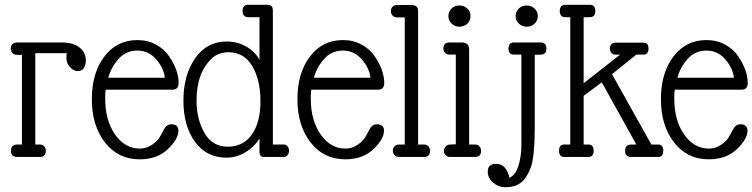

<svg xmlns="http://www.w3.org/2000/svg" viewBox="-20 -658 3155 805"><path d="M128 -435V-52H147Q159 -52 165.5 -44.5Q172 -37 172 -26Q172 0 147 0H52Q26 0 26 -26Q26 -52 52 -52H72V-428H52Q39 -428 32 -436Q25 -444 25 -454.5Q25 -465 32 -472.5Q39 -480 52 -480H237Q288 -480 314 -458.5Q340 -437 340 -404Q340 -387 332 -373.5Q324 -360 306 -360Q288 -360 273.5 -376.5Q259 -393 258.5 -411.5Q258 -430 260 -435Z M434 -332H671Q667 -372 635 -409Q603 -446 555.5 -446Q508 -446 477 -411Q446 -376 434 -332ZM566 10Q475 10 420 -61Q365 -132 365 -242Q365 -352 417.5 -421Q470 -490 556 -490Q600 -490 635 -470.5Q670 -451 689 -422Q729 -363 729 -310Q729 -282 703 -282H423Q421 -269 421 -245Q421 -153 462.5 -94Q504 -35 566 -35Q593 -35 615 -49.5Q637 -64 646 -77.5Q655 -91 666.5 -114Q678 -137 698 -137Q728 -137 728 -110Q728 -75 683.5 -32.5Q639 10 566 10Z M1124 -52H1171Q1180 -52 1186 -44Q1192 -36 1192 -26Q1192 -16 1186 -8Q1180 0 1171 0H1087Q1068 0 1068 -20V-77Q1046 -42 1009 -19.5Q972 3 929 3Q846 3 797.5 -63.5Q749 -130 749 -236.5Q749 -343 798 -413.5Q847 -484 930 -484Q975 -484 1012 -463Q1049 -442 1068 -407V-586H1021Q997 -586 997 -612Q997 -638 1021 -638H1098Q1112 -638 1118 -632.5Q1124 -627 1124 -612ZM938 -439Q890 -439 859 -404Q804 -345 804 -236Q804 -159 837 -101Q870 -43 935 -43Q1000 -43 1036 -94Q1072 -145 1072 -234Q1072 -323 1037.5 -381Q1003 -439 938 -439Z M1296 -332H1533Q1529 -372 1497 -409Q1465 -446 1417.5 -446Q1370 -446 1339 -411Q1308 -376 1296 -332ZM1428 10Q1337 10 1282 -61Q1227 -132 1227 -242Q1227 -352 1279.5 -421Q1332 -490 1418 -490Q1462 -490 1497 -470.5Q1532 -451 1551 -422Q1591 -363 1591 -310Q1591 -282 1565 -282H1285Q1283 -269 1283 -245Q1283 -153 1324.5 -94Q1366 -35 1428 -35Q1455 -35 1477 -49.5Q1499 -64 1508 -77.5Q1517 -91 1528.5 -114Q1540 -137 1560 -137Q1590 -137 1590 -110Q1590 -75 1545.5 -32.5Q1501 10 1428 10Z M1677 -585H1645Q1633 -585 1626 -592.5Q1619 -600 1619 -611.5Q1619 -623 1626 -630Q1633 -637 1645 -637H1702Q1719 -637 1726 -631Q1733 -625 1733 -609V-52H1758Q1770 -52 1776.5 -44Q1783 -36 1783 -26Q1783 0 1758 0H1652Q1641 0 1634 -7.5Q1627 -15 1627 -25.5Q1627 -36 1634 -44Q1641 -52 1652 -52H1677Z M1891 -429H1865Q1853 -429 1846 -436.5Q1839 -444 1839 -454Q1839 -480 1865 -480H1915Q1946 -480 1947 -453V-52H1972Q1984 -52 1990.5 -44Q1997 -36 1997 -26Q1997 0 1972 0H1866Q1856 0 1848.5 -7.5Q1841 -15 1841 -25Q1841 -35 1848.5 -43.5Q1856 -52 1866 -52L1891 -53ZM1906 -635Q1926 -635 1939.5 -622Q1953 -609 1953 -590.5Q1953 -572 1939.5 -559Q1926 -546 1906.5 -546Q1887 -546 1873.5 -559Q1860 -572 1860 -590.5Q1860 -609 1873 -622Q1886 -635 1906 -635Z M2166 -429H2135Q2112 -429 2112 -454.5Q2112 -480 2135 -480H2247Q2271 -480 2271 -454.5Q2271 -429 2247 -429L2222 -428V-125Q2222 0 2205 45Q2184 101 2149 117Q2128 127 2099 127Q2070 127 2047.5 107.5Q2025 88 2025 62Q2025 29 2059 29Q2085 29 2099 48Q2113 67 2115 87Q2141 78 2153.5 37.5Q2166 -3 2166 -48ZM2188 -635Q2208 -635 2221.5 -622Q2235 -609 2235 -590.5Q2235 -572 2221.5 -559Q2208 -546 2188.5 -546Q2169 -546 2155.5 -559Q2142 -572 2142 -590.5Q2142 -609 2155 -622Q2168 -635 2188 -635Z M2371 -586H2350Q2327 -586 2327 -612Q2327 -638 2350 -638H2453Q2476 -638 2476 -612Q2476 -586 2453 -586H2427V-309L2580 -429H2559Q2550 -429 2543.5 -436.5Q2537 -444 2537 -454.5Q2537 -465 2543 -472Q2549 -479 2559 -479H2678Q2699 -479 2699 -454Q2699 -429 2678 -429H2648L2546 -347L2711 -52H2740Q2761 -52 2761 -26Q2761 0 2740 0H2626Q2601 0 2601 -26Q2601 -52 2626 -52H2648L2503 -313L2427 -256V-52H2447Q2469 -52 2469 -26Q2469 0 2447 0H2345Q2324 0 2324 -26Q2324 -52 2345 -52H2371Z M2820 -332H3057Q3053 -372 3021 -409Q2989 -446 2941.5 -446Q2894 -446 2863 -411Q2832 -376 2820 -332ZM2952 10Q2861 10 2806 -61Q2751 -132 2751 -242Q2751 -352 2803.5 -421Q2856 -490 2942 -490Q2986 -490 3021 -470.5Q3056 -451 3075 -422Q3115 -363 3115 -310Q3115 -282 3089 -282H2809Q2807 -269 2807 -245Q2807 -153 2848.5 -94Q2890 -35 2952 -35Q2979 -35 3001 -49.5Q3023 -64 3032 -77.5Q3041 -91 3052.5 -114Q3064 -137 3084 -137Q3114 -137 3114 -110Q3114 -75 3069.5 -32.5Q3025 10 2952 10Z"/></svg>

Font: Glass Antiqua
Style: Regular
Weight: 400
Version: 1.001